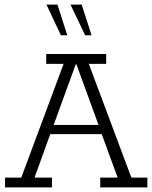

<svg xmlns="http://www.w3.org/2000/svg" viewBox="-20 -819 666 839"><path d="M2 0V-43H73L258 -540H182V-583H444V-540H368L554 -43H624V0H418V-43H494L419 -248L442 -233H191L205 -248L131 -43H207V0ZM209 -258 199 -273H423L416 -258L314 -538H311ZM352 -665 288 -799H337L380 -665ZM246 -665 183 -799H231L274 -665Z"/></svg>

Font: Rokkitt Light
Style: Regular
Weight: 300
Version: Version 3.103